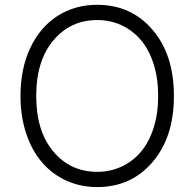

<svg xmlns="http://www.w3.org/2000/svg" viewBox="-20 -757 796 787"><path d="M378.4 9.8Q310.1 9.8 251.7 -16.8Q193.4 -43.5 152.1 -91.6Q110.8 -139.6 87.4 -209.7Q64 -279.8 64 -363.8Q64 -475.6 104.2 -560.8Q144.5 -646 215.8 -691.7Q287.1 -737.3 378.4 -737.3Q517.6 -737.3 605.2 -635Q692.9 -532.7 692.9 -363.8Q692.9 -194.8 605.2 -92.5Q517.6 9.8 378.4 9.8ZM378.4 -674.8Q268.6 -674.8 198.5 -591.1Q128.4 -507.3 128.4 -363.8Q128.4 -220.2 198.2 -136.5Q268.1 -52.7 378.4 -52.7Q432.1 -52.7 478 -74Q523.9 -95.2 557.4 -134.5Q590.8 -173.8 609.6 -232.9Q628.4 -292 628.4 -363.8Q628.4 -435.5 609.6 -494.6Q590.8 -553.7 557.4 -593Q523.9 -632.3 478 -653.6Q432.1 -674.8 378.4 -674.8Z"/></svg>

Font: Interop Light
Style: Regular
Weight: 300
Designer: Rasmus Andersson, Google, Jang Haemin
Foundry: jhaemin
Version: Version 1.007